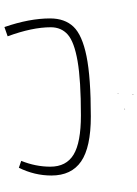

<svg xmlns="http://www.w3.org/2000/svg" viewBox="106 -534 638 891"><g transform="rotate(-90 425.5 -89.0)"><path d="M785 -176Q785 -108 746.5 -67.5Q708 -27 609.5 -7Q511 13 330 13Q187 13 121.5 -32Q56 -77 56 -170Q56 -248 92 -321L124 -310Q97 -243 97 -175Q97 -101 153 -67Q209 -33 335 -33Q498 -33 587 -48.5Q676 -64 710 -94Q744 -124 744 -173Q744 -259 702 -373L745 -388Q785 -272 785 -176ZM434 140Q434 138 436 138Q437 138 437 140H436ZM363 171Q363 169 364 169Q366 169 366 171L364 172Q364 172 363.5 171.5Q363 171 363 171ZM431 209Q431 207 433 207Q434 207 434 209Q434 209 433.5 209.5Q433 210 433 210Z"/></g></svg>

Font: FiraGO ExtraLight
Style: Regular
Weight: 200
Designer: bBox Type
Foundry: bBox Type GmbH
Version: Version 1.001